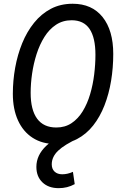

<svg xmlns="http://www.w3.org/2000/svg" viewBox="-20 -752 640 1024"><path d="M276 16Q205.5 16 154.5 -16.8Q103.5 -49.5 76 -109.8Q48.5 -170 48.5 -252Q48.5 -322 61 -391.2Q73.5 -460.5 98.5 -521.8Q123.5 -583 161.8 -630.5Q200 -678 251.2 -705Q302.5 -732 367.5 -732Q470.5 -732 527.2 -661Q584 -590 584 -464.5Q584 -391 572.5 -321Q561 -251 537.2 -190Q513.5 -129 477 -82.8Q440.5 -36.5 390.5 -10.2Q340.5 16 276 16ZM280.5 -72Q327 -72 362 -95.5Q397 -119 421.2 -158.8Q445.5 -198.5 460.5 -249Q475.5 -299.5 482.2 -354Q489 -408.5 489 -460Q489 -551 457.8 -597.5Q426.5 -644 362 -644Q315 -644 278.8 -620Q242.5 -596 217 -555.2Q191.5 -514.5 175.2 -463.8Q159 -413 151.2 -359.5Q143.5 -306 143.5 -256.5Q143.5 -166 178 -119Q212.5 -72 280.5 -72ZM293 251.5Q238.5 251.5 206.2 220.5Q174 189.5 174 138Q174 75.5 226.5 25.8Q279 -24 382.5 -59L399.5 -15.5Q323.5 19.5 289.8 52Q256 84.5 256 124.5Q256 149 271 163.2Q286 177.5 312 177.5Q340 177.5 369 164.5L378.5 230Q358.5 241 337.5 246.2Q316.5 251.5 293 251.5Z"/></svg>

Font: Google Sans Code
Style: Italic
Weight: 400
Italic angle: -10°
Monospace: yes
Designer: Google Sans Code Authors
Foundry: Google LLC
Version: Version 6.000